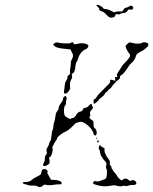

<svg xmlns="http://www.w3.org/2000/svg" viewBox="-20 -781 632 792"><path d="M157 -82Q166 -86 173 -80Q178 -75 176 -71Q174 -67 176.5 -64Q179 -61 184 -51Q189 -41 190 -40Q191 -39 201 -39Q217 -39 227 -34Q237 -29 234 -23Q233 -20 224 -20.5Q215 -21 204 -19Q181 -15 168 -19Q163 -21 158 -16Q147 -5 135 -12Q130 -16 115 -15.5Q100 -15 95 -17.5Q90 -20 84 -21Q80 -22 77.5 -23Q75 -24 74.5 -25Q74 -26 74 -28Q75 -30 83 -30Q101 -30 110 -38Q114 -43 130 -51Q146 -59 148 -61.5Q150 -64 151 -72Q152 -80 157 -82ZM389 -178Q390 -182 392.5 -182Q395 -182 396 -179Q397 -176 404 -173L411 -170V-161Q411 -152 417 -141Q423 -130 427 -126Q435 -117 433 -106Q432 -101 436 -98Q440 -95 439.5 -91.5Q439 -88 442 -84.5Q445 -81 445 -79.5Q445 -78 453 -69Q461 -60 464 -54Q465 -51 469 -47Q473 -43 476.5 -40Q480 -37 481.5 -37Q483 -37 488 -41Q493 -45 500 -44Q507 -43 511.5 -38Q516 -33 521 -36Q531 -41 538 -34Q545 -28 541.5 -22.5Q538 -17 528 -18Q520 -19 510 -15.5Q500 -12 495 -14Q490 -16 486 -14Q478 -10 457 -16Q452 -18 437 -15Q405 -8 372 -20Q366 -22 364.5 -23.5Q363 -25 365 -29Q369 -37 378 -33Q384 -31 392.5 -34.5Q401 -38 407 -40Q415 -42 417.5 -46Q420 -50 421 -64Q422 -79 420 -82Q415 -90 419 -103Q421 -108 412.5 -117Q404 -126 402.5 -129.5Q401 -133 398 -136.5Q395 -140 393.5 -150Q392 -160 390 -163Q385 -169 389 -178ZM383 -201Q385 -204 386 -203Q387 -202 387 -198Q386 -193 383 -193Q381 -193 380.5 -195.5Q380 -198 383 -201ZM376 -211Q376 -216 381 -210Q383 -208 382 -208Q381 -208 378.5 -209Q376 -210 376 -211ZM244 -382Q249 -385 250.5 -385Q252 -385 254 -380Q256 -374 253.5 -368Q251 -362 252 -356Q253 -350 249 -346.5Q245 -343 244 -331Q242 -303 254 -298Q258 -295 263 -293Q272 -288 274 -293Q275 -294 279 -294Q287 -294 295 -308Q302 -320 313 -321Q319 -322 321 -328Q324 -337 335 -337Q340 -337 347 -346Q359 -358 359 -348Q360 -344 362 -340Q364 -337 363.5 -335.5Q363 -334 358 -328Q348 -318 352 -309Q354 -305 351 -302Q345 -296 356 -288Q364 -283 365 -280Q366 -277 366 -267Q366 -255 370 -253Q375 -250 377.5 -242.5Q380 -235 378.5 -228.5Q377 -222 373 -222Q370 -222 367.5 -225.5Q365 -229 365 -233Q365 -236 361.5 -240.5Q358 -245 355 -251Q353 -254 346.5 -260Q340 -266 332.5 -271Q325 -276 321 -277Q313 -280 307 -277.5Q301 -275 297 -275Q293 -275 274 -255Q260 -242 253 -239Q243 -236 229.5 -225.5Q216 -215 216 -211Q216 -208 209 -198Q202 -188 202 -186Q202 -184 198.5 -180Q195 -176 196.5 -169.5Q198 -163 197 -159.5Q196 -156 194.5 -148Q193 -140 188 -135L182 -130L184 -121Q186 -111 183 -106Q180 -102 172 -98.5Q164 -95 161 -96Q154 -99 162 -112Q165 -117 165 -127.5Q165 -138 170 -142.5Q175 -147 173 -153Q169 -165 177 -175Q181 -181 182.5 -188.5Q184 -196 187.5 -199.5Q191 -203 192.5 -222Q194 -241 196.5 -243.5Q199 -246 200 -259.5Q201 -273 204 -279Q207 -285 208 -297Q210 -317 217 -324Q222 -329 222 -336Q222 -343 231 -355Q240 -367 240 -372.5Q240 -378 244 -382ZM567 -605Q574 -609 587 -604Q592 -603 592 -597Q592 -591 586 -586Q582 -583 577 -578.5Q572 -574 566 -571Q543 -560 541 -551Q537 -533 522 -521Q514 -514 509 -505Q503 -495 494.5 -484.5Q486 -474 481 -471Q474 -468 475 -463Q476 -456 466 -450Q458 -445 458 -443.5Q458 -442 451 -435.5Q444 -429 441 -423Q438 -417 433.5 -415Q429 -413 425 -407Q421 -401 418.5 -401Q416 -401 413 -395Q410 -387 394 -376Q388 -371 386 -367Q384 -364 376.5 -358Q369 -352 367.5 -352.5Q366 -353 366 -362.5Q366 -372 369 -372Q375 -373 380 -383Q383 -389 397.5 -403Q412 -417 417 -422.5Q422 -428 428 -433.5Q434 -439 434 -445Q434 -451 436 -452Q438 -453 445.5 -450.5Q453 -448 454.5 -448Q456 -448 455 -456Q454 -462 454.5 -463Q455 -464 458 -463Q462 -462 463 -464Q464 -466 462 -469.5Q460 -473 469 -486Q478 -499 481 -505Q484 -511 494 -521Q517 -544 517 -553Q517 -557 511 -563Q507 -568 502.5 -577Q498 -586 498 -590Q498 -593 505 -599.5Q512 -606 514 -606Q518 -606 526 -604Q534 -601 548 -601Q562 -601 567 -605ZM283 -603 288 -598 299 -600Q315 -604 326 -602Q340 -600 344 -594Q346 -590 342 -584.5Q338 -579 331.5 -577Q325 -575 316 -565Q307 -555 303.5 -543Q300 -531 296 -525.5Q292 -520 291 -507Q289 -484 281 -479Q275 -476 276 -474Q280 -463 274 -453Q269 -445 268.5 -434Q268 -423 269.5 -419Q271 -415 263.5 -405Q256 -395 250.5 -395Q245 -395 244 -398Q243 -401 245 -411Q247 -423 247 -428Q248 -442 254 -450Q259 -456 258 -461Q257 -466 264 -471.5Q271 -477 269 -481.5Q267 -486 269.5 -497Q272 -508 272 -518.5Q272 -529 276 -535.5Q280 -542 281 -549Q282 -556 276 -566L271 -577L262 -578Q253 -579 244 -580Q212 -583 205 -591L199 -597L204 -602Q212 -608 222 -605Q226 -603 247.5 -602Q269 -601 273 -604.5Q277 -608 278 -608Q279 -608 283 -603ZM383 -761Q387 -761 396 -755.5Q405 -750 406 -747Q407 -744 411 -744Q426 -744 447 -732Q453 -729 456 -731.5Q459 -734 472 -734Q482 -733 484.5 -734Q487 -735 492 -745Q494 -748 501 -749.5Q508 -751 513.5 -755Q519 -759 523 -757Q533 -753 528 -744Q526 -740 517.5 -741.5Q509 -743 507 -738Q502 -728 487 -727Q480 -727 477 -724Q474 -721 466 -722L458 -723L456 -718Q454 -709 439 -708Q433 -707 425 -714.5Q417 -722 414 -725.5Q411 -729 407.5 -730.5Q404 -732 396.5 -735.5Q389 -739 389 -743.5Q389 -748 383 -753Q377 -758 378 -759.5Q379 -761 383 -761Z"/></svg>

Font: TT2020 Style D
Style: Italic
Weight: 400
Italic angle: -15°
Version: Version 0.2.000